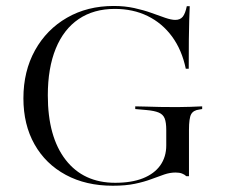

<svg xmlns="http://www.w3.org/2000/svg" viewBox="-20 -602 767 634"><path d="M352.4 11.3Q263.7 11.3 197.2 -24.6Q130.6 -60.5 94 -125.4Q57.3 -190.3 57.3 -277.4Q57.3 -366.9 95.6 -435.9Q133.9 -504.8 201.2 -543.5Q268.5 -582.3 355.6 -582.3Q391.9 -582.3 423.4 -575.4Q454.8 -568.5 480.2 -559.3Q505.6 -550 525.8 -543.1Q546 -536.3 558.9 -536.3Q575 -536.3 583.5 -546.8Q591.9 -557.3 596.8 -581.5H606.5Q605.6 -560.5 604.8 -534.3Q604 -508.1 603.6 -470.6Q603.2 -433.1 603.2 -375H593.5Q580.6 -437.1 548 -481.5Q515.3 -525.8 467.3 -549.2Q419.4 -572.6 358.9 -572.6Q289.5 -572.6 239.9 -539.1Q190.3 -505.6 164.1 -441.5Q137.9 -377.4 137.9 -287.1Q137.9 -150 196.8 -74.2Q255.6 1.6 360.5 1.6Q414.5 1.6 452 -13.3Q489.5 -28.2 509.3 -56Q529 -83.9 529 -121.8V-172.6Q529 -197.6 523.8 -210.9Q518.5 -224.2 504.4 -230.2Q490.3 -236.3 462.9 -238.7L426.6 -241.9V-250.8Q443.5 -250.8 464.1 -250Q484.7 -249.2 508.9 -248.8Q533.1 -248.4 560.5 -248.4H566.9Q587.9 -248.4 607.7 -249.2Q627.4 -250 647.6 -250.8V-241.9L637.9 -240.3Q618.5 -237.9 611.3 -225Q604 -212.1 604 -172.6V-20.2H595.2Q589.5 -25.8 581 -29Q572.6 -32.3 559.7 -32.3Q541.1 -32.3 522.2 -25.8Q503.2 -19.4 479.8 -10.5Q456.5 -1.6 425.8 4.8Q395.2 11.3 352.4 11.3Z"/></svg>

Font: Playfair 144pt SemiExpanded Light
Style: Regular
Weight: 300
Width: 6
Designer: Claus Eggers Sørensen
Foundry: Claus Eggers Sørensen
Version: Version 2.203